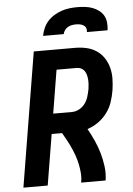

<svg xmlns="http://www.w3.org/2000/svg" viewBox="-62 -1001 724 1047"><g transform="rotate(-5 300.0 -477.5)"><path d="M23 0 144 -735H369Q401 -735 431 -728.5Q461 -722 486 -705.5Q511 -689 527.5 -664Q544 -639 551.5 -610Q559 -581 558.5 -549.5Q558 -518 553 -486Q548 -455 537.5 -423.5Q527 -392 507 -365Q487 -338 459 -318Q431 -298 399 -288Q417 -256 432.5 -222Q448 -188 458.5 -152Q469 -116 474 -77.5Q479 -39 473 0H339Q344 -26 342 -51.5Q340 -77 335 -101Q330 -125 322 -148Q314 -171 304 -193Q294 -215 282.5 -236Q271 -257 259 -278H202L156 0ZM323 -388Q343 -388 362.5 -398.5Q382 -409 394.5 -426Q407 -443 413 -463Q419 -483 423 -503Q425 -516 426 -529.5Q427 -543 426 -556Q425 -569 422 -581Q419 -593 412 -603.5Q405 -614 394 -619.5Q383 -625 369 -625H259L220 -388ZM202 -815Q206 -837 215 -857.5Q224 -878 239.5 -895Q255 -912 275 -924Q295 -936 316 -943Q337 -950 358.5 -952.5Q380 -955 402 -955Q423 -955 444 -952.5Q465 -950 484 -943Q503 -936 519 -924Q535 -912 544.5 -895Q554 -878 556 -857Q558 -836 555 -815H442Q444 -826 440.5 -836Q437 -846 428 -852Q419 -858 408 -860Q397 -862 386 -862Q375 -862 363.5 -860Q352 -858 341.5 -852Q331 -846 324 -836Q317 -826 315 -815Z"/></g></svg>

Font: Iosevka Curly XBdExObl
Style: Regular
Weight: 800
Width: 7
Italic angle: -9°
Monospace: yes
Designer: Belleve Invis
Foundry: Belleve Invis
Version: Version 11.1.0; ttfautohint (v1.8.3)